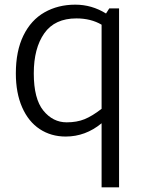

<svg xmlns="http://www.w3.org/2000/svg" viewBox="-20 -567 628 824"><path d="M491 -531V237H416V-38Q347 19 262 19Q199 19 150.5 -13Q102 -45 75 -106.5Q48 -168 48 -252Q48 -348 80.5 -414.5Q113 -481 171 -514Q229 -547 303 -547Q374 -547 435 -509L449 -531ZM416 -100V-461Q370 -488 308 -488Q215 -488 170 -424Q125 -360 125 -252Q125 -143 166 -92.5Q207 -42 266 -42Q310 -42 343 -55.5Q376 -69 416 -100Z"/></svg>

Font: Martel Sans Light
Style: Regular
Weight: 300
Designer: Dan Reynolds and Mathieu Réguer
Foundry: Dan Reynolds and Mathieu Réguer
Version: Version 1.002; ttfautohint (v1.1) -l 5 -r 5 -G 72 -x 0 -D la